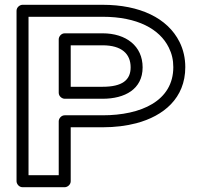

<svg xmlns="http://www.w3.org/2000/svg" viewBox="-20 -756 826 801"><path d="M408 -275H250C235 -275 225 -261 225 -250V-25H99V-686H408C553 -686 646 -635 684 -558C697 -532 703 -506 703 -476C703 -335 569 -275 408 -275ZM275 -225H408C460 -225 507 -231 549 -242C662 -272 753 -346 753 -476C753 -513 745 -549 729 -581C679 -681 563 -736 408 -736H74C63 -736 49 -726 49 -711V0C49 11 59 25 74 25H250C261 25 275 15 275 0ZM575 -475C575 -564 506 -617 408 -617H250C235 -617 225 -603 225 -592V-369C225 -354 239 -344 250 -344H408C501 -344 575 -384 575 -475ZM525 -475C525 -422 490 -394 408 -394H275V-567H408C488 -567 525 -531 525 -475Z"/></svg>

Font: Asimov
Style: XWidOu
Weight: 500
Designer: Google
Version: Version 2.000980; 2014